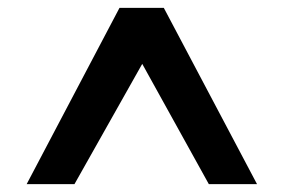

<svg xmlns="http://www.w3.org/2000/svg" viewBox="-20 -720 724 490"><path d="M343 -557 170 -250H48L285 -700H398L636 -250H513Z"/></svg>

Font: Albert Sans SemiBold
Style: Regular
Weight: 600
Designer: Andreas Rasmussen
Foundry: a.Foundry
Version: Version 1.025